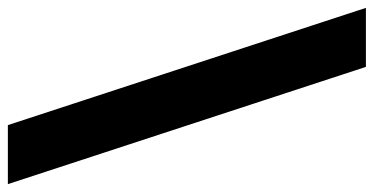

<svg xmlns="http://www.w3.org/2000/svg" viewBox="-281 -649 950 488"><g transform="rotate(-90 194.0 -405.0)"><path d="M120 -860 418 50H268L-30 -860Z"/></g></svg>

Font: Sinkin Sans 700 Bold
Style: Bold
Weight: 700
Designer: Keith Bates
Foundry: K-Type
Version: Sinkin Sans (version 1.0)  by Keith Bates   •   © 2014   www